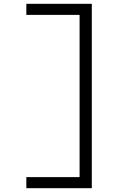

<svg xmlns="http://www.w3.org/2000/svg" viewBox="-20 -843 640 1006"><path d="M118 143V85H397V-765H118V-823H461V143Z"/></svg>

Font: Iosevka Curly Slab LtEx
Style: Regular
Weight: 300
Width: 7
Monospace: yes
Designer: Belleve Invis
Foundry: Belleve Invis
Version: Version 11.1.0; ttfautohint (v1.8.3)